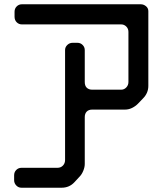

<svg xmlns="http://www.w3.org/2000/svg" viewBox="-20 -773 768 897"><path d="M80 104H268Q304 104 328 78L352 52Q362 42 369 25Q376 8 376 -7V-226Q376 -242 385 -251.5Q394 -261 411 -261H564Q581 -261 596.5 -268.5Q612 -276 624 -288L648 -313Q673 -338 673 -372V-721Q673 -735 662 -744Q651 -753 638 -753H82Q68 -753 58 -743Q48 -733 48 -718V-695Q48 -679 58 -669Q68 -659 82 -659H546Q560 -659 570 -649Q580 -639 580 -624V-390Q580 -375 570 -364.5Q560 -354 546 -354H411Q395 -354 385.5 -363Q376 -372 376 -390V-539Q376 -553 366 -563Q356 -573 342 -573H319Q305 -573 294.5 -563Q284 -553 284 -539V-25Q284 -10 274 0.5Q264 11 248 11H80Q66 11 56 21Q46 31 46 46V69Q46 83 56 93.5Q66 104 80 104Z"/></svg>

Font: WD-XL Lubrifont TC
Style: Regular
Weight: 400
Designer: [WD-XL Lubrifont] Copyright 2020-2022 (c) NightFurySL2001, Skr-ZERO; [ZCOOL QingKe HuangYou] Copyright 2018-2022 (c) The
Version: Version 2.001;hotconv 1.1.1;makeotfexe 2.6.0